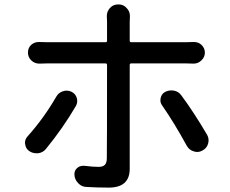

<svg xmlns="http://www.w3.org/2000/svg" viewBox="-20 -812 1040 868"><path d="M234.4 -375Q245.1 -393.6 264.6 -399.4Q272.5 -402.3 281.2 -402.3Q292 -402.3 302.7 -397.5Q321.3 -388.7 327.1 -369.1Q329.1 -362.3 329.1 -355.5Q329.1 -343.8 323.2 -333Q265.6 -234.4 188.5 -139.6Q174.8 -122.1 152.3 -119.1Q148.4 -119.1 144.5 -119.1Q127 -119.1 112.3 -128.9Q95.7 -140.6 93.8 -160.2Q92.8 -163.1 92.8 -165Q92.8 -182.6 104.5 -195.3Q178.7 -278.3 234.4 -375ZM818.4 -525.4H573.2Q566.4 -525.4 566.4 -517.6V-48.8Q566.4 36.1 471.7 36.1Q418.9 36.1 370.1 33.2Q348.6 32.2 334 16.6Q316.4 -1 316.4 -24.4Q316.4 -41 328.1 -51.8Q339.8 -62.5 355.5 -62.5Q358.4 -62.5 361.3 -62.5Q399.4 -57.6 425.8 -57.6Q445.3 -57.6 454.1 -66.9Q462.9 -76.2 462.9 -95.7Q463.9 -142.6 463.9 -517.6Q463.9 -525.4 457 -525.4H197.3Q177.7 -525.4 158.2 -524.4Q157.2 -524.4 157.2 -524.4Q136.7 -524.4 121.1 -539.1Q106.4 -553.7 106.4 -574.2Q106.4 -595.7 121.1 -609.4Q135.7 -622.1 155.3 -622.1Q156.2 -622.1 158.2 -622.1Q176.8 -621.1 196.3 -621.1H457Q463.9 -621.1 463.9 -627.9V-713.9L462.9 -739.3Q462.9 -759.8 476.6 -775.4Q491.2 -792 513.7 -792H516.6Q539.1 -792 553.7 -774.4Q567.4 -759.8 567.4 -739.3L566.4 -712.9V-627.9Q566.4 -621.1 573.2 -621.1H817.4Q834 -621.1 854.5 -622.1Q856.4 -622.1 857.4 -622.1Q877 -622.1 890.6 -609.4Q906.2 -594.7 906.2 -574.2Q906.2 -553.7 890.6 -539.1Q876 -524.4 855.5 -524.4Q854.5 -524.4 854.5 -524.4Q841.8 -525.4 818.4 -525.4ZM713.9 -334Q705.1 -345.7 705.1 -358.4Q705.1 -363.3 706.1 -368.2Q710 -387.7 726.6 -396.5Q740.2 -403.3 754.9 -403.3Q760.7 -403.3 766.6 -402.3Q787.1 -398.4 799.8 -380.9Q855.5 -305.7 916 -203.1Q922.9 -190.4 922.9 -177.7Q922.9 -170.9 920.9 -163.1Q915 -141.6 895.5 -131.8Q883.8 -125 871.1 -125Q863.3 -125 855.5 -127.9Q835 -133.8 824.2 -153.3Q767.6 -256.8 713.9 -334Z"/></svg>

Font: Gen Jyuu Gothic Medium
Style: Regular
Weight: 500
Designer: [Source Han Sans]
Ryoko NISHIZUKA  (kana & ideographs); Paul D. Hunt (Latin, Greek & Cyrillic); Wenlong ZHANG  (bopomofo
Version: Version 1.002.20150607